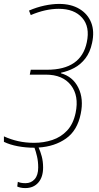

<svg xmlns="http://www.w3.org/2000/svg" viewBox="-34 -744 504 980"><path d="M140 10Q98 10 57.5 2.5Q17 -5 -14 -20V-48Q21 -32 59 -23.5Q97 -15 140 -15Q189 -15 233 -29.5Q277 -44 308.5 -77.5Q340 -111 352 -168Q370 -255 328 -309Q286 -363 200 -363H118L123 -388H206Q380 -388 409 -528Q426 -607 385.5 -653Q345 -699 266 -699Q198 -699 123 -667L114 -690Q153 -707 193 -715.5Q233 -724 268 -724Q329 -724 371.5 -698.5Q414 -673 431.5 -628.5Q449 -584 436 -525Q426 -477 401.5 -445.5Q377 -414 344.5 -397Q312 -380 278 -373L277 -370Q338 -353 366 -296Q394 -239 378 -163Q361 -78 303 -37Q245 4 163 9Q172 28 179 54Q186 80 186 111Q186 160 161.5 188Q137 216 95 216Q81 216 70.5 213.5Q60 211 54 208L57 184Q63 187 73 189Q83 191 96 191Q125 191 143 170.5Q161 150 161 111Q161 80 155 54.5Q149 29 142 10Z"/></svg>

Font: Noto Sans SemiCondensed Thin
Style: Italic
Weight: 100
Width: 4
Italic angle: -12°
Designer: Monotype Design Team
Foundry: Monotype Imaging Inc.
Version: Version 2.013; ttfautohint (v1.8.4.7-5d5b)